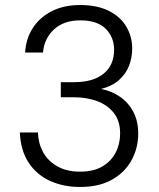

<svg xmlns="http://www.w3.org/2000/svg" viewBox="-20 -732 633 764"><path d="M298 12Q232 12 178.5 -12.5Q125 -37 93.5 -85.5Q62 -134 59 -205H131Q132 -163 151 -127.5Q170 -92 207.5 -70.5Q245 -49 298 -49Q352 -49 387 -69.5Q422 -90 440 -124.5Q458 -159 458 -201Q458 -251 432.5 -283Q407 -315 365.5 -330Q324 -345 274 -345H222V-405H275Q351 -405 392.5 -439Q434 -473 434 -534Q434 -584 400.5 -617.5Q367 -651 299 -651Q234 -651 195 -615Q156 -579 151 -523H80Q83 -578 110.5 -620.5Q138 -663 186 -687.5Q234 -712 299 -712Q367 -712 413.5 -688.5Q460 -665 483 -625.5Q506 -586 506 -539Q506 -503 493.5 -470.5Q481 -438 453.5 -413.5Q426 -389 382 -378Q424 -370 457.5 -347Q491 -324 510.5 -287Q530 -250 530 -201Q530 -144 504 -95.5Q478 -47 426.5 -17.5Q375 12 298 12Z"/></svg>

Font: DM Sans 10pt Light
Style: Regular
Weight: 300
Version: Version 4.004;gftools[0.9.30]